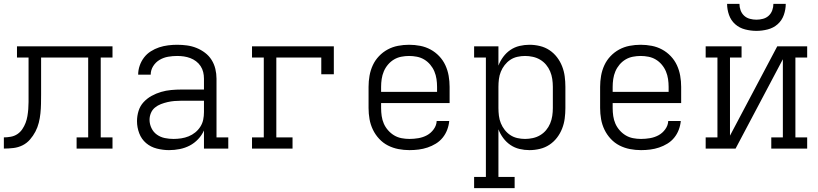

<svg xmlns="http://www.w3.org/2000/svg" viewBox="-20 -770 4240 995"><path d="M0 0V-58Q18 -58 36.5 -61.5Q55 -65 70 -75Q85 -85 95.5 -100.5Q106 -116 112.5 -133Q119 -150 122 -168Q125 -186 126.5 -204.5Q128 -223 128 -241.5Q128 -260 128 -278V-281Q128 -281 128 -281.5Q128 -282 128 -282V-472H68V-530H563V-472H502V-58H563V0H377V-58H437V-472H193V-282Q193 -257 192.5 -232Q192 -207 189.5 -182.5Q187 -158 181 -134Q175 -110 163.5 -88Q152 -66 135.5 -47Q119 -28 97 -17Q75 -6 50 -3Q25 0 0 0Z M856 8Q825 8 793 0Q761 -8 737 -28.5Q713 -49 701.5 -79.5Q690 -110 690 -142Q690 -169 698 -195Q706 -221 724 -240.5Q742 -260 765.5 -273Q789 -286 814.5 -293.5Q840 -301 867 -303.5Q894 -306 920 -306H1037V-362Q1037 -380 1033 -396.5Q1029 -413 1019.5 -427.5Q1010 -442 996 -452.5Q982 -463 966 -469Q950 -475 933 -477.5Q916 -480 898 -480Q875 -480 851.5 -476Q828 -472 807.5 -460Q787 -448 774 -427.5Q761 -407 761 -383H696Q696 -407 704 -430Q712 -453 726.5 -472Q741 -491 761.5 -504Q782 -517 804.5 -524.5Q827 -532 851 -535Q875 -538 898 -538Q924 -538 949.5 -534.5Q975 -531 998.5 -521.5Q1022 -512 1042.5 -496.5Q1063 -481 1076.5 -459.5Q1090 -438 1096 -413Q1102 -388 1102 -362V-58H1163V0H1037V-94Q1026 -69 1006.5 -48.5Q987 -28 963 -15.5Q939 -3 911.5 2.5Q884 8 856 8ZM879 -50Q899 -50 919 -53Q939 -56 957.5 -63.5Q976 -71 991.5 -83.5Q1007 -96 1018 -113Q1029 -130 1033 -149.5Q1037 -169 1037 -189V-248H920Q902 -248 884 -246.5Q866 -245 848.5 -241Q831 -237 814 -230.5Q797 -224 783 -212.5Q769 -201 762 -184Q755 -167 755 -149Q755 -127 765 -106Q775 -85 793.5 -72Q812 -59 834.5 -54.5Q857 -50 879 -50Z M1286 0V-58H1347V-472H1286V-530H1710V-385H1645V-472H1412V-58H1496V0Z M2102 8Q2073 8 2044.5 2.5Q2016 -3 1990.5 -16Q1965 -29 1945 -50.5Q1925 -72 1912.5 -98Q1900 -124 1895 -152.5Q1890 -181 1890 -210V-320Q1890 -349 1895 -377.5Q1900 -406 1912 -432Q1924 -458 1944 -479Q1964 -500 1989 -513.5Q2014 -527 2042.5 -532.5Q2071 -538 2100 -538Q2129 -538 2157.5 -532.5Q2186 -527 2211 -513.5Q2236 -500 2256 -479Q2276 -458 2288 -432Q2300 -406 2305 -377.5Q2310 -349 2310 -320V-236H1955V-210Q1955 -189 1958 -168.5Q1961 -148 1969 -129.5Q1977 -111 1991 -95Q2005 -79 2022.5 -68.5Q2040 -58 2060.5 -54Q2081 -50 2102 -50Q2125 -50 2148.5 -54Q2172 -58 2192.5 -69Q2213 -80 2227.5 -100Q2242 -120 2243 -143H2308Q2306 -120 2297.5 -97.5Q2289 -75 2274 -56.5Q2259 -38 2238.5 -25.5Q2218 -13 2195.5 -5.5Q2173 2 2149.5 5Q2126 8 2102 8ZM1955 -294H2245V-320Q2245 -340 2242 -360.5Q2239 -381 2231 -400Q2223 -419 2209.5 -435Q2196 -451 2178.5 -461.5Q2161 -472 2140.5 -476Q2120 -480 2100 -480Q2080 -480 2059.5 -476Q2039 -472 2021.5 -461.5Q2004 -451 1990.5 -435Q1977 -419 1969 -400Q1961 -381 1958 -360.5Q1955 -340 1955 -320Z M2437 205V147H2498V-472H2437V-530H2563V-430Q2572 -454 2588 -475.5Q2604 -497 2625.5 -511.5Q2647 -526 2672.5 -532Q2698 -538 2724 -538Q2751 -538 2778 -531.5Q2805 -525 2827.5 -510Q2850 -495 2866.5 -473.5Q2883 -452 2893 -426.5Q2903 -401 2906.5 -374Q2910 -347 2910 -320V-210Q2910 -183 2906.5 -156Q2903 -129 2893 -103.5Q2883 -78 2866.5 -56.5Q2850 -35 2827.5 -20Q2805 -5 2778 1.5Q2751 8 2724 8Q2698 8 2672.5 2Q2647 -4 2625.5 -18.5Q2604 -33 2588 -54.5Q2572 -76 2563 -100V147H2647V205ZM2701 -50Q2721 -50 2741.5 -54.5Q2762 -59 2779.5 -69.5Q2797 -80 2810 -95.5Q2823 -111 2831 -130Q2839 -149 2842 -169.5Q2845 -190 2845 -210V-320Q2845 -340 2842 -360.5Q2839 -381 2831 -400Q2823 -419 2810 -434.5Q2797 -450 2779.5 -460.5Q2762 -471 2741.5 -475.5Q2721 -480 2701 -480Q2681 -480 2661 -475.5Q2641 -471 2624.5 -460Q2608 -449 2595.5 -433Q2583 -417 2575.5 -398.5Q2568 -380 2565.5 -360Q2563 -340 2563 -320V-210Q2563 -190 2565.5 -170Q2568 -150 2575.5 -131.5Q2583 -113 2595.5 -97Q2608 -81 2624.5 -70Q2641 -59 2661 -54.5Q2681 -50 2701 -50Z M3302 8Q3273 8 3244.5 2.5Q3216 -3 3190.5 -16Q3165 -29 3145 -50.5Q3125 -72 3112.5 -98Q3100 -124 3095 -152.5Q3090 -181 3090 -210V-320Q3090 -349 3095 -377.5Q3100 -406 3112 -432Q3124 -458 3144 -479Q3164 -500 3189 -513.5Q3214 -527 3242.5 -532.5Q3271 -538 3300 -538Q3329 -538 3357.5 -532.5Q3386 -527 3411 -513.5Q3436 -500 3456 -479Q3476 -458 3488 -432Q3500 -406 3505 -377.5Q3510 -349 3510 -320V-236H3155V-210Q3155 -189 3158 -168.5Q3161 -148 3169 -129.5Q3177 -111 3191 -95Q3205 -79 3222.5 -68.5Q3240 -58 3260.5 -54Q3281 -50 3302 -50Q3325 -50 3348.5 -54Q3372 -58 3392.5 -69Q3413 -80 3427.5 -100Q3442 -120 3443 -143H3508Q3506 -120 3497.5 -97.5Q3489 -75 3474 -56.5Q3459 -38 3438.5 -25.5Q3418 -13 3395.5 -5.5Q3373 2 3349.5 5Q3326 8 3302 8ZM3155 -294H3445V-320Q3445 -340 3442 -360.5Q3439 -381 3431 -400Q3423 -419 3409.5 -435Q3396 -451 3378.5 -461.5Q3361 -472 3340.5 -476Q3320 -480 3300 -480Q3280 -480 3259.5 -476Q3239 -472 3221.5 -461.5Q3204 -451 3190.5 -435Q3177 -419 3169 -400Q3161 -381 3158 -360.5Q3155 -340 3155 -320Z M3637 0V-58H3698V-472H3637V-530H3823V-472H3763V-67L4008 -530H4163V-472H4102V-58H4163V0H3977V-58H4037V-463L3792 0ZM3900 -610Q3871 -610 3841.5 -617.5Q3812 -625 3790 -644.5Q3768 -664 3758 -692.5Q3748 -721 3748 -750H3812Q3812 -733 3818 -716.5Q3824 -700 3836.5 -688.5Q3849 -677 3866 -672.5Q3883 -668 3900 -668Q3917 -668 3934 -672.5Q3951 -677 3963.5 -688.5Q3976 -700 3982 -716.5Q3988 -733 3988 -750H4052Q4052 -721 4042 -692.5Q4032 -664 4010 -644.5Q3988 -625 3958.5 -617.5Q3929 -610 3900 -610Z"/></svg>

Font: Iosevka Slab Light Extended
Style: Regular
Weight: 300
Width: 7
Monospace: yes
Designer: Belleve Invis
Foundry: Belleve Invis
Version: Version 11.1.0; ttfautohint (v1.8.3)